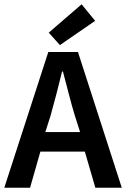

<svg xmlns="http://www.w3.org/2000/svg" viewBox="-23 -874 587 894"><path d="M421 0 372 -168H165L117 0H-3L202 -632H340L544 0ZM188 -259H350L326 -334Q311 -383 297.5 -436Q284 -489 270 -541H266Q253 -488 239.5 -435.5Q226 -383 212 -334ZM256 -664 204 -722 357 -854 420 -777Z"/></svg>

Font: Narnoor SemiBold
Style: Regular
Weight: 600
Designer: S. Sridhar Murthy
Foundry: SIL International
Version: Version 3.000